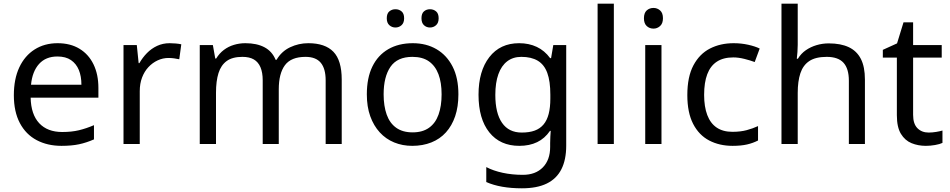

<svg xmlns="http://www.w3.org/2000/svg" viewBox="-20 -780 5147 1040"><path d="M292 -546Q361 -546 410.5 -516Q460 -486 486.5 -431.5Q513 -377 513 -304V-251H146Q148 -160 192.5 -112.5Q237 -65 317 -65Q368 -65 407.5 -74.5Q447 -84 489 -102V-25Q448 -7 408 1.5Q368 10 313 10Q237 10 178.5 -21Q120 -52 87.5 -113.5Q55 -175 55 -264Q55 -352 84.5 -415Q114 -478 167.5 -512Q221 -546 292 -546ZM291 -474Q228 -474 191.5 -433.5Q155 -393 148 -321H421Q421 -367 407 -401Q393 -435 364.5 -454.5Q336 -474 291 -474Z M899 -546Q914 -546 931.5 -544.5Q949 -543 962 -540L951 -459Q938 -462 922.5 -464Q907 -466 893 -466Q862 -466 834 -453Q806 -440 784 -416.5Q762 -393 749.5 -360Q737 -327 737 -286V0H649V-536H721L731 -438H735Q752 -468 776 -492.5Q800 -517 831 -531.5Q862 -546 899 -546Z M1650 -546Q1741 -546 1786 -499.5Q1831 -453 1831 -349V0H1744V-345Q1744 -408 1717.5 -440Q1691 -472 1635 -472Q1557 -472 1523.5 -427Q1490 -382 1490 -296V0H1403V-345Q1403 -387 1391 -415.5Q1379 -444 1355 -458Q1331 -472 1293 -472Q1239 -472 1208 -449.5Q1177 -427 1163.5 -384Q1150 -341 1150 -278V0H1062V-536H1133L1146 -463H1151Q1168 -491 1192.5 -509.5Q1217 -528 1247 -537Q1277 -546 1309 -546Q1371 -546 1412.5 -524Q1454 -502 1473 -456H1478Q1505 -502 1551.5 -524Q1598 -546 1650 -546Z M2463 -269Q2463 -202 2445.5 -150.5Q2428 -99 2395.5 -63Q2363 -27 2316.5 -8.5Q2270 10 2213 10Q2160 10 2115 -8.5Q2070 -27 2037 -63Q2004 -99 1985.5 -150.5Q1967 -202 1967 -269Q1967 -358 1997 -419.5Q2027 -481 2083 -513.5Q2139 -546 2216 -546Q2289 -546 2344.5 -513.5Q2400 -481 2431.5 -419.5Q2463 -358 2463 -269ZM2058 -269Q2058 -206 2074.5 -159.5Q2091 -113 2126 -88Q2161 -63 2215 -63Q2269 -63 2304 -88Q2339 -113 2355.5 -159.5Q2372 -206 2372 -269Q2372 -333 2355 -378Q2338 -423 2303.5 -447.5Q2269 -472 2214 -472Q2132 -472 2095 -418Q2058 -364 2058 -269ZM2075 -681Q2075 -707 2089 -718.5Q2103 -730 2122 -730Q2141 -730 2155 -718.5Q2169 -707 2169 -681Q2169 -656 2155 -643.5Q2141 -631 2122 -631Q2103 -631 2089 -643.5Q2075 -656 2075 -681ZM2263 -681Q2263 -707 2276.5 -718.5Q2290 -730 2309 -730Q2328 -730 2342 -718.5Q2356 -707 2356 -681Q2356 -656 2342 -643.5Q2328 -631 2309 -631Q2290 -631 2276.5 -643.5Q2263 -656 2263 -681Z M2792 -546Q2845 -546 2887.5 -526Q2930 -506 2960 -465H2965L2977 -536H3047V9Q3047 85 3021 136.5Q2995 188 2942 214Q2889 240 2807 240Q2749 240 2700.5 231.5Q2652 223 2614 206V125Q2652 145 2703 156Q2754 167 2812 167Q2881 167 2920.5 126.5Q2960 86 2960 16V-5Q2960 -17 2961 -39.5Q2962 -62 2963 -71H2959Q2931 -30 2889.5 -10Q2848 10 2793 10Q2689 10 2630.5 -63Q2572 -136 2572 -267Q2572 -395 2630.5 -470.5Q2689 -546 2792 -546ZM2804 -472Q2759 -472 2727.5 -448Q2696 -424 2679.5 -378Q2663 -332 2663 -266Q2663 -167 2699.5 -114.5Q2736 -62 2806 -62Q2847 -62 2876 -72.5Q2905 -83 2924 -105.5Q2943 -128 2952 -163Q2961 -198 2961 -246V-267Q2961 -340 2944.5 -385Q2928 -430 2893 -451Q2858 -472 2804 -472Z M3305 0H3217V-760H3305Z M3563 -536V0H3475V-536ZM3520 -737Q3540 -737 3555.5 -723.5Q3571 -710 3571 -681Q3571 -653 3555.5 -639Q3540 -625 3520 -625Q3498 -625 3483 -639Q3468 -653 3468 -681Q3468 -710 3483 -723.5Q3498 -737 3520 -737Z M3948 10Q3877 10 3821.5 -19Q3766 -48 3734.5 -109Q3703 -170 3703 -265Q3703 -364 3736 -426Q3769 -488 3825.5 -517Q3882 -546 3954 -546Q3995 -546 4033 -537.5Q4071 -529 4095 -517L4068 -444Q4044 -453 4012 -461Q3980 -469 3952 -469Q3898 -469 3863 -446Q3828 -423 3811 -378Q3794 -333 3794 -266Q3794 -202 3811 -157Q3828 -112 3862 -89Q3896 -66 3947 -66Q3991 -66 4024.5 -75Q4058 -84 4086 -97V-19Q4059 -5 4026.5 2.5Q3994 10 3948 10Z M4301 -537Q4301 -518 4299.5 -498Q4298 -478 4296 -462H4302Q4319 -490 4345 -508Q4371 -526 4403 -535.5Q4435 -545 4469 -545Q4534 -545 4577.5 -524.5Q4621 -504 4643 -461Q4665 -418 4665 -349V0H4578V-343Q4578 -408 4549 -440Q4520 -472 4458 -472Q4398 -472 4364 -449.5Q4330 -427 4315.5 -383.5Q4301 -340 4301 -277V0H4213V-760H4301Z M5010 -62Q5030 -62 5051 -65.5Q5072 -69 5085 -73V-6Q5071 1 5045 5.5Q5019 10 4995 10Q4953 10 4917.5 -4.5Q4882 -19 4860 -55Q4838 -91 4838 -156V-468H4762V-510L4839 -545L4874 -659H4926V-536H5081V-468H4926V-158Q4926 -109 4949.5 -85.5Q4973 -62 5010 -62Z"/></svg>

Font: Noto Sans Gurmukhi
Style: Regular
Weight: 400
Designer: Jelle Bosma - Monotype Design Team
Foundry: Monotype Imaging Inc.
Version: Version 2.003